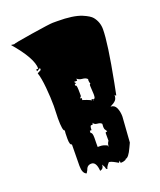

<svg xmlns="http://www.w3.org/2000/svg" viewBox="-145 -831 807 969"><g transform="rotate(-20 258.5 -347.0)"><path d="M340.3 41 335.4 39.6V28.3L328.1 37.6Q322.8 35.2 313.5 29.3Q292 17.1 281.2 17.1Q264.2 35.6 262.7 46.9Q254.9 46.9 253.9 32.2L252.9 31.7L245.1 17.1Q245.1 39.1 225.1 43.5Q221.7 -6.3 195.3 -6.3Q172.4 -6.3 165.5 17.1L156.7 32.2Q135.3 24.9 135.3 -16.1L136.7 -130.9Q125 -130.9 125 -165.3Q125 -199.7 127 -209.5Q115.2 -209.5 115.2 -278.3L117.2 -344.7Q117.2 -388.7 112.1 -443.8Q106.9 -499 97.2 -526.9L117.2 -537.6V-548.3L97.2 -537.6V-548.3H107.9Q107.9 -605 19 -707.5L36.1 -705.6Q38.6 -709 138.9 -724.9Q239.3 -740.7 255.4 -740.7H280.3Q365.2 -740.7 410.2 -722.2Q447.3 -706.5 459 -691.9Q482.9 -662.1 482.9 -624Q482.9 -550.8 444.3 -350.6L431.6 -286.6Q426.3 -286.6 424.3 -293Q424.3 -272.9 415 -263.2Q405.8 -253.4 384.8 -243.2Q406.2 -243.2 415.3 -222.7Q424.3 -202.1 424.3 -175.8L414.6 -39.6Q412.6 -36.6 403.3 -15.6Q382.3 30.8 366.2 30.8H363.8L366.7 34.2Q350.1 41 340.3 41ZM254.9 -123.5 254.4 -96.2V-74.2Q256.3 -74.2 266.6 -74.2Q287.1 -74.2 307.1 -62.5H303.7L307.1 -56.6Q307.1 -73.2 316.4 -85V-124.5Q316.4 -130.9 320.8 -130.9H326.2Q326.2 -135.3 320.8 -141.8Q315.4 -148.4 315.4 -158.9Q315.4 -169.4 316.4 -175.8Q310.1 -184.1 293.2 -185.3Q276.4 -186.5 271.5 -198.2Q271.5 -190.9 268.8 -189.2Q266.1 -187.5 262.7 -188.5Q254.4 -190.9 254.4 -164.6H245.1V-152.3Q254.9 -152.3 254.9 -123.5ZM325.2 -406.2 326.2 -412.6Q317.9 -422.4 299.3 -423.8Q280.8 -425.3 271.5 -435.5V-423.8H254.4L262.7 -412.6H254.4V-408.7Q254.4 -403.3 255.9 -401.4L257.8 -402.3Q262.7 -402.3 262.7 -361.3V-344.7L254.4 -334.5H262.7V-322.8Q265.6 -322.8 285.4 -315.4Q305.2 -308.1 307.1 -304.2V-311L317.4 -308.6L314.5 -302.7L316.4 -300.3Q316.4 -309.1 321.5 -309.1Q326.7 -309.1 326.7 -331.5L324.2 -377.4Q324.2 -386.2 330.1 -388.7Q325.2 -393.1 325.2 -406.2Z"/></g></svg>

Font: Butcherman
Style: Regular
Weight: 400
Version: Version 001.003